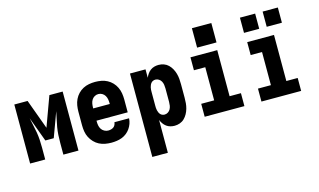

<svg xmlns="http://www.w3.org/2000/svg" viewBox="-108 -1087 2715 1634"><g transform="rotate(-15 1250.0 -270.5)"><path d="M37 0V-520H154L250 -258L346 -520H463V0H330V-104Q330 -138 332 -172Q334 -206 339.5 -239.5Q345 -273 353 -306.5Q361 -340 367 -373L287 -156H213L133 -373Q139 -340 147 -306.5Q155 -273 160.5 -239.5Q166 -206 168 -172Q170 -138 170 -104V0Z M752 8Q725 8 697.5 3Q670 -2 645.5 -14.5Q621 -27 601.5 -47.5Q582 -68 569.5 -92.5Q557 -117 552.5 -144.5Q548 -172 548 -200V-320Q548 -347 552.5 -374.5Q557 -402 569 -427Q581 -452 600 -472Q619 -492 643.5 -505Q668 -518 695.5 -523Q723 -528 750 -528Q777 -528 804.5 -523Q832 -518 856.5 -505Q881 -492 900 -472Q919 -452 931 -427Q943 -402 947.5 -374.5Q952 -347 952 -320V-206H677V-200Q677 -182 680 -164.5Q683 -147 692.5 -132Q702 -117 718.5 -108Q735 -99 752 -99Q765 -99 777 -102Q789 -105 799 -112Q809 -119 814.5 -130.5Q820 -142 821 -154H950Q949 -130 941 -107.5Q933 -85 919.5 -65.5Q906 -46 887 -31Q868 -16 846 -7.5Q824 1 800 4.5Q776 8 752 8ZM823 -314V-320Q823 -338 820 -355.5Q817 -373 808 -388Q799 -403 783.5 -412Q768 -421 750 -421Q732 -421 716.5 -412Q701 -403 692 -388Q683 -373 680 -355.5Q677 -338 677 -320V-314Z M1056 215V-520H1193V-446Q1200 -463 1211 -479Q1222 -495 1237.5 -506.5Q1253 -518 1271.5 -523Q1290 -528 1309 -528Q1333 -528 1355.5 -520Q1378 -512 1395 -495.5Q1412 -479 1423.5 -458Q1435 -437 1441.5 -414Q1448 -391 1450 -367.5Q1452 -344 1452 -320V-200Q1452 -176 1450 -152.5Q1448 -129 1441.5 -106Q1435 -83 1423.5 -62Q1412 -41 1395 -24.5Q1378 -8 1355.5 0Q1333 8 1309 8Q1290 8 1271.5 3Q1253 -2 1237.5 -13.5Q1222 -25 1211 -41Q1200 -57 1193 -74V215ZM1251 -106Q1267 -106 1281 -115Q1295 -124 1302.5 -138Q1310 -152 1312.5 -168Q1315 -184 1315 -200V-320Q1315 -336 1312.5 -352Q1310 -368 1302.5 -382Q1295 -396 1281 -405Q1267 -414 1251 -414Q1241 -414 1231 -410Q1221 -406 1214 -398Q1207 -390 1203 -380.5Q1199 -371 1196.5 -361Q1194 -351 1193.5 -340.5Q1193 -330 1193 -320V-200Q1193 -190 1193.5 -179.5Q1194 -169 1196.5 -159Q1199 -149 1203 -139.5Q1207 -130 1214 -122Q1221 -114 1231 -110Q1241 -106 1251 -106Z M1575 0V-114H1689V-406H1589V-520H1825V-114H1925V0ZM1665 -585V-756H1836V-585Z M2075 0V-114H2189V-406H2089V-520H2325V-114H2425V0ZM2417 -603H2283V-737H2417ZM2217 -603H2083V-737H2217Z"/></g></svg>

Font: Iosevka SS04 Heavy
Style: Regular
Weight: 900
Monospace: yes
Designer: Belleve Invis
Foundry: Belleve Invis
Version: Version 19.0.0; ttfautohint (v1.8.4)